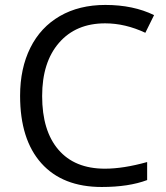

<svg xmlns="http://www.w3.org/2000/svg" viewBox="-20 -744 671 774"><path d="M403.8 -649.9Q286.1 -649.9 218 -571.5Q149.9 -493.2 149.9 -356.9Q149.9 -216.8 215.6 -140.4Q281.2 -64 402.8 -64Q477.5 -64 573.2 -90.8V-18.1Q499 9.8 390.1 9.8Q232.4 9.8 146.7 -85.9Q61 -181.6 61 -357.9Q61 -468.3 102.3 -551.3Q143.6 -634.3 221.4 -679.2Q299.3 -724.1 404.8 -724.1Q517.1 -724.1 601.1 -683.1L565.9 -611.8Q484.9 -649.9 403.8 -649.9Z"/></svg>

Font: f02724691
Style: Regular
Weight: 400
Foundry: Ascender Corporation
Version: Version 1.10